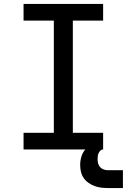

<svg xmlns="http://www.w3.org/2000/svg" viewBox="-20 -755 641 970"><path d="M99 0V-84H252V-651H99V-735H501V-651H348V-84H501V0ZM526 195Q509 195 491.5 193Q474 191 458 185Q442 179 427.5 169Q413 159 403 144.5Q393 130 389 113Q385 96 385 78Q385 55 392.5 32.5Q400 10 416.5 -6Q433 -22 455.5 -29Q478 -36 501 -36V0Q493 0 487 6Q481 12 478 19Q475 26 474 34Q473 42 473 50Q473 61 476 71.5Q479 82 486.5 90Q494 98 504.5 101.5Q515 105 526 105H601V195Z"/></svg>

Font: Iosevka Curly Slab MdEx
Style: Regular
Weight: 500
Width: 7
Monospace: yes
Designer: Belleve Invis
Foundry: Belleve Invis
Version: Version 11.1.0; ttfautohint (v1.8.3)